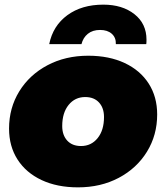

<svg xmlns="http://www.w3.org/2000/svg" viewBox="-20 -797 716 827"><path d="M19 -243Q19 -332 63 -403.5Q107 -475 184.5 -516Q262 -557 360 -557Q450 -557 517 -525.5Q584 -494 620.5 -437Q657 -380 657 -304Q657 -215 613 -143.5Q569 -72 491.5 -31Q414 10 316 10Q226 10 159 -21.5Q92 -53 55.5 -110Q19 -167 19 -243ZM428 -293Q428 -332 406.5 -355.5Q385 -379 347 -379Q303 -379 275.5 -345Q248 -311 248 -254Q248 -215 269.5 -191.5Q291 -168 329 -168Q373 -168 400.5 -202Q428 -236 428 -293ZM425 -777Q507 -777 559 -736Q611 -695 611 -626Q611 -613 610 -607H479Q480 -635 461.5 -651.5Q443 -668 411 -668Q379 -668 358.5 -651.5Q338 -635 331 -607H192Q208 -686 270 -731.5Q332 -777 425 -777Z"/></svg>

Font: Montserrat Alternates Black
Style: Italic
Weight: 900
Italic angle: -11.3°
Designer: Julieta Ulanovsky
Foundry: Julieta Ulanovsky
Version: Version 7.200